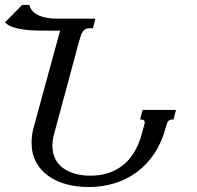

<svg xmlns="http://www.w3.org/2000/svg" viewBox="-60 -752 805 783"><path d="M318.8 -636.7H304.2Q295.4 -636.7 289.3 -633.8Q283.2 -630.9 278.6 -624.8Q273.9 -618.7 270.3 -608.6Q266.6 -598.6 262.7 -584L160.6 -205.6Q156.7 -192.4 155.3 -180.4Q153.8 -168.5 153.8 -157.2Q153.8 -127 165.5 -104Q177.2 -81.1 198.2 -65.9Q219.2 -50.8 247.3 -43.2Q275.4 -35.6 308.6 -35.6Q387.2 -35.6 440.9 -77.9Q494.6 -120.1 518.1 -205.6L529.3 -246.6Q529.8 -248.5 530 -250Q530.3 -251.5 530.3 -252.9Q530.3 -264.6 516.1 -264.6H511.2L521.5 -303.7H657.7L647.5 -264.6H642.6Q625.5 -264.6 620.1 -246.1L615.7 -231Q599.6 -171.4 569.6 -126.2Q539.6 -81.1 498.5 -50.5Q457.5 -20 407.2 -4.6Q356.9 10.7 301.3 10.7Q252.4 10.7 210.2 -0.7Q168 -12.2 136.5 -34.9Q105 -57.6 86.9 -91.3Q68.8 -125 68.8 -169.9Q68.8 -185.5 71 -202.1Q73.2 -218.8 78.6 -237.3L185.1 -627H148.4Q120.6 -627 91.8 -627.4Q63 -627.9 37.6 -631.3Q12.2 -634.8 -8.1 -641.6Q-28.3 -648.4 -39.6 -661.1L30.3 -731.9H59.6Q63.5 -716.3 74.2 -705.6Q85 -694.8 100.1 -688.2Q115.2 -681.6 134.3 -678.7Q153.3 -675.8 173.8 -675.8H329.1Z"/></svg>

Font: Arian AMU Serif
Style: Italic
Weight: 400
Italic angle: -15°
Designer: Ruben Hakobyan (Tarumian)
Foundry: Ruben Hakobyan (Tarumian)
Version: Version 1.002